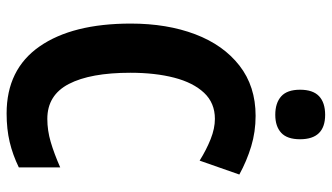

<svg xmlns="http://www.w3.org/2000/svg" viewBox="-226 -742 979 566"><g transform="rotate(90 263.0 -459.5)"><path d="M331 -604Q284 -604 254 -572Q224 -540 209.5 -484Q195 -428 195 -355Q195 -237 228 -173.5Q261 -110 331 -110Q365 -110 399 -120Q433 -130 474 -148V-26Q437 -8 399 1Q361 10 315 10Q185 10 117.5 -87Q50 -184 50 -356Q50 -463 81.5 -546Q113 -629 174 -676.5Q235 -724 322 -724Q369 -724 412 -711Q455 -698 495 -676L454 -559Q422 -579 390.5 -591.5Q359 -604 331 -604ZM319 -929Q391 -929 391 -855Q391 -817 372 -799.5Q353 -782 319 -782Q284 -782 264.5 -799.5Q245 -817 245 -855Q245 -893 264 -911Q283 -929 319 -929Z"/></g></svg>

Font: Noto Sans Malayalam Condensed
Style: Bold
Weight: 700
Width: 3
Designer: Jelle Bosma - Monotype Design Team
Foundry: Monotype Imaging Inc.
Version: Version 2.104; ttfautohint (v1.8.4.7-5d5b)